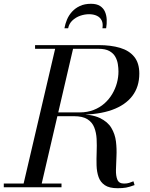

<svg xmlns="http://www.w3.org/2000/svg" viewBox="-60 -988 794 1013"><path d="M60 0 235.5 -750H330L155.5 0ZM-40 0V-19.5H264.5V0ZM560 5Q516.5 5 493 -11Q469.5 -27 460 -54.2Q450.5 -81.5 449.5 -115.2Q448.5 -149 450 -185Q451.5 -221 449.8 -254.8Q448 -288.5 437.2 -315.8Q426.5 -343 401.2 -359Q376 -375 330 -375H215V-385.5H350Q423.5 -385.5 465.8 -365.8Q508 -346 527.5 -313.2Q547 -280.5 551.8 -241.5Q556.5 -202.5 554.5 -163.5Q552.5 -124.5 551.8 -92Q551 -59.5 559.5 -39.5Q568 -19.5 594.5 -19.5Q610 -19.5 621.5 -23.2Q633 -27 644 -31.5L650 -11.5Q623 -1.5 605 1.8Q587 5 560 5ZM215 -383V-395H360.5Q401 -395 433.8 -407.8Q466.5 -420.5 491 -442.2Q515.5 -464 532 -491.8Q548.5 -519.5 556.8 -550Q565 -580.5 565 -610.5Q565 -628.5 561.8 -649.5Q558.5 -670.5 548.2 -688.8Q538 -707 517 -718.8Q496 -730.5 460 -730.5H125V-750H460Q525.5 -750 573.8 -735.5Q622 -721 648.5 -688Q675 -655 675 -600Q675 -530 638.2 -481.8Q601.5 -433.5 531.2 -408.2Q461 -383 360.5 -383ZM280 -839Q284 -862 293.5 -884.8Q303 -907.5 320 -926.2Q337 -945 361.8 -956.5Q386.5 -968 420 -968Q450 -968 467.8 -956.5Q485.5 -945 493.8 -926.2Q502 -907.5 503 -884.8Q504 -862 500 -839H480.5Q484.5 -863.5 476.5 -880Q468.5 -896.5 451 -904.8Q433.5 -913 410 -913Q386.5 -913 363 -904.8Q339.5 -896.5 322 -880Q304.5 -863.5 299.5 -839Z"/></svg>

Font: Bodoni Moda 11pt
Style: Italic
Weight: 400
Italic angle: -13°
Version: Version 2.004